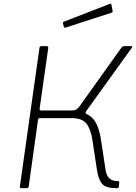

<svg xmlns="http://www.w3.org/2000/svg" viewBox="-20 -983 710 1003"><path d="M92 0Q87 0 85 -2.5Q83 -5 84 -10L186 -732Q187 -742 196 -742H224Q233 -742 232 -732L187 -415Q186 -406 195 -406H367L366 -399Q432 -399 464 -365Q496 -331 508 -250L532 -92Q537 -64 552 -50.5Q567 -37 596 -37Q603 -37 603 -29L601 -8Q600 0 592 0H587Q535 0 515 -21Q495 -42 487 -92L463 -250Q455 -306 432.5 -336Q410 -366 354 -366H186Q181 -366 179 -360L130 -9Q129 0 119 0ZM351 -381 354 -406Q372 -406 381 -412.5Q390 -419 400 -434L615 -735Q621 -742 628 -742H665Q669 -742 670 -739.5Q671 -737 669 -734L430 -402Q426 -397 427 -393Q428 -389 435 -386ZM562 -959 568 -927Q569 -923 568 -920.5Q567 -918 561 -916L323 -839Q319 -838 316 -839.5Q313 -841 313 -845L309 -860Q308 -868 312 -869L554 -963Q556 -964 559 -962.5Q562 -961 562 -959Z"/></svg>

Font: Libre Franklin Thin
Style: Italic
Weight: 100
Italic angle: -8°
Designer: Pablo Impallari, Rodrigo Fuenzalida, Nhung Nguyen
Foundry: Impallari Type
Version: Version 3.000